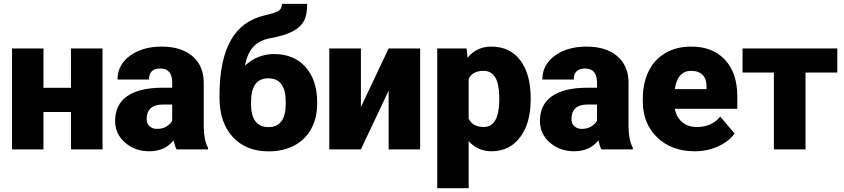

<svg xmlns="http://www.w3.org/2000/svg" viewBox="-20 -782 4418 1005"><path d="M516.6 0H351.6V-195.8H207.5V0H43V-528.3H207.5V-322.3H351.6V-528.3H516.6Z M904.3 0Q895.5 -16.1 888.7 -47.4Q843.3 9.8 761.7 9.8Q687 9.8 634.8 -35.4Q582.5 -80.6 582.5 -148.9Q582.5 -234.9 646 -278.8Q709.5 -322.8 830.6 -322.8H881.3V-350.6Q881.3 -423.3 818.4 -423.3Q759.8 -423.3 759.8 -365.7H595.2Q595.2 -442.4 660.4 -490.2Q725.6 -538.1 826.7 -538.1Q927.7 -538.1 986.3 -488.8Q1044.9 -439.5 1046.4 -353.5V-119.6Q1047.4 -46.9 1068.8 -8.3V0ZM801.3 -107.4Q832 -107.4 852.3 -120.6Q872.6 -133.8 881.3 -150.4V-234.9H833.5Q747.6 -234.9 747.6 -157.7Q747.6 -135.3 762.7 -121.3Q777.8 -107.4 801.3 -107.4Z M1415 -499Q1518.6 -499 1579.3 -431.2Q1640.1 -363.3 1640.1 -246.1V-239.3Q1640.1 -165 1609.4 -108.2Q1578.6 -51.3 1520.8 -20.5Q1462.9 10.3 1385.3 10.3Q1268.1 10.3 1198.5 -64.9Q1128.9 -140.1 1128.9 -272V-287.6Q1129.9 -468.3 1188.5 -571.8Q1247.1 -675.3 1367.7 -702.1Q1421.9 -714.4 1438.7 -725.8Q1455.6 -737.3 1455.6 -761.7H1587.9Q1587.9 -700.7 1569.1 -668.9Q1550.3 -637.2 1509.5 -616.5Q1468.8 -595.7 1395 -582Q1336.9 -571.3 1305.4 -536.4Q1273.9 -501.5 1262.7 -439Q1328.6 -499 1415 -499ZM1384.3 -372.1Q1293.9 -372.1 1293.9 -247.1V-239.3Q1293.9 -116.7 1385.3 -116.7Q1473.6 -116.7 1475.6 -233.9V-249.5Q1475.6 -372.1 1384.3 -372.1Z M2014.2 -528.3H2179.2V0H2014.2V-307.6L1869.1 0H1703.6V-528.3H1869.1V-221.7Z M2757.8 -260.3Q2757.8 -137.2 2702.4 -63.7Q2647 9.8 2552.7 9.8Q2480 9.8 2433.1 -43.5V203.1H2268.6V-528.3H2422.4L2427.2 -479.5Q2474.6 -538.1 2551.8 -538.1Q2649.4 -538.1 2703.6 -466.1Q2757.8 -394 2757.8 -268.1ZM2593.3 -270.5Q2593.3 -411.1 2511.2 -411.1Q2452.6 -411.1 2433.1 -369.1V-161.1Q2454.6 -117.2 2512.2 -117.2Q2590.8 -117.2 2593.3 -252.9Z M3127.9 0Q3119.1 -16.1 3112.3 -47.4Q3066.9 9.8 2985.4 9.8Q2910.6 9.8 2858.4 -35.4Q2806.2 -80.6 2806.2 -148.9Q2806.2 -234.9 2869.6 -278.8Q2933.1 -322.8 3054.2 -322.8H3105V-350.6Q3105 -423.3 3042 -423.3Q2983.4 -423.3 2983.4 -365.7H2818.8Q2818.8 -442.4 2884 -490.2Q2949.2 -538.1 3050.3 -538.1Q3151.4 -538.1 3210 -488.8Q3268.6 -439.5 3270 -353.5V-119.6Q3271 -46.9 3292.5 -8.3V0ZM3024.9 -107.4Q3055.7 -107.4 3075.9 -120.6Q3096.2 -133.8 3105 -150.4V-234.9H3057.1Q2971.2 -234.9 2971.2 -157.7Q2971.2 -135.3 2986.3 -121.3Q3001.5 -107.4 3024.9 -107.4Z M3616.7 9.8Q3495.1 9.8 3419.9 -62.7Q3344.7 -135.3 3344.7 -251.5V-265.1Q3344.7 -346.2 3374.8 -408.2Q3404.8 -470.2 3462.4 -504.2Q3520 -538.1 3599.1 -538.1Q3710.4 -538.1 3774.9 -469Q3839.4 -399.9 3839.4 -276.4V-212.4H3512.2Q3521 -168 3550.8 -142.6Q3580.6 -117.2 3627.9 -117.2Q3706.1 -117.2 3750 -171.9L3825.2 -83Q3794.4 -40.5 3738 -15.4Q3681.6 9.8 3616.7 9.8ZM3598.1 -411.1Q3525.9 -411.1 3512.2 -315.4H3678.2V-328.1Q3679.2 -367.7 3658.2 -389.4Q3637.2 -411.1 3598.1 -411.1Z M4362.8 -402.3H4196.3V0H4030.8V-402.3H3866.7V-528.3H4362.8Z"/></svg>

Font: Roboto
Style: Regular
Weight: 900
Designer: Google
Version: Version 2.001171; 2014